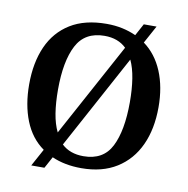

<svg xmlns="http://www.w3.org/2000/svg" viewBox="-86 -839 943 963"><g transform="rotate(10 385.0 -357.5)"><path d="M184 -48Q119 -94 87 -174.5Q55 -255 55 -359Q55 -470 91.5 -552Q128 -634 201.5 -679.5Q275 -725 386 -725Q429 -725 466 -717Q503 -709 536 -694L569 -755H634L585 -665Q648 -619 681 -540Q714 -461 714 -358Q714 -247 676 -164.5Q638 -82 564.5 -36Q491 10 385 10Q300 10 235 -19L203 40H136ZM497 -623Q455 -664 386 -664Q286 -664 244 -583.5Q202 -503 202 -358Q202 -291 210.5 -238Q219 -185 238 -146ZM385 -51Q486 -51 527 -132Q568 -213 568 -358Q568 -424 559.5 -477.5Q551 -531 533 -569L274 -91Q316 -51 385 -51Z"/></g></svg>

Font: Noto Serif NP Hmong SemiBold
Style: Regular
Weight: 600
Designer: Dalton Maag Ltd
Foundry: Dalton Maag Ltd
Version: Version 1.001; ttfautohint (v1.8.4.7-5d5b)